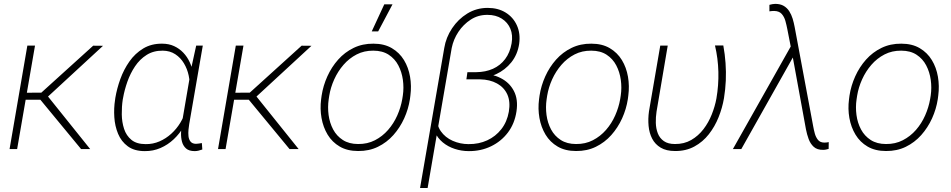

<svg xmlns="http://www.w3.org/2000/svg" viewBox="-20 -761 4854 980"><path d="M158.7 -528.3 67.4 0H28.8L119.6 -528.3ZM505.9 -527.3 207.5 -252H96.7L100.6 -287.6L190.9 -288.1L455.6 -527.8ZM394 0 181.2 -257.8 208.5 -289.1 440.4 0Z M567.4 -252 568.8 -262.2Q576.7 -309.1 594.2 -357.7Q611.8 -406.2 640.6 -447.3Q669.4 -488.3 710.9 -513.4Q752.4 -538.6 807.6 -538.1Q841.8 -538.1 868.7 -525.6Q895.5 -513.2 915.5 -492.2Q935.5 -471.2 948.2 -443.8Q960.9 -416.5 966.6 -386Q972.2 -355.5 970.2 -324.7L947.8 -190.4Q938.5 -150.9 917.7 -114.7Q897 -78.6 866.9 -50.3Q836.9 -22 799.3 -5.6Q761.7 10.7 719.2 10.3Q665.5 10.3 632.3 -14.2Q599.1 -38.6 582.8 -77.9Q566.4 -117.2 563.5 -162.8Q560.5 -208.5 567.4 -252ZM608.4 -262.2 606.4 -252Q601.1 -216.8 601.6 -177.2Q602.1 -137.7 613.3 -103.3Q624.5 -68.8 650.9 -47.1Q677.2 -25.4 723.6 -25.4Q760.7 -24.9 793.9 -39.3Q827.1 -53.7 854.2 -78.4Q881.3 -103 900.4 -134.5Q919.4 -166 928.7 -200.7L947.8 -309.1Q950.2 -341.8 943.1 -375.5Q936 -409.2 918.9 -437.7Q901.9 -466.3 874.8 -484.1Q847.7 -502 811 -502.4Q763.7 -502.9 728.5 -480.7Q693.4 -458.5 669.2 -422.4Q645 -386.2 630.1 -343.8Q615.2 -301.3 608.4 -262.2ZM981.4 -528.3H1015.1L945.8 -127.9Q943.8 -116.2 942.1 -99.1Q940.4 -82 942.1 -65.7Q943.8 -49.3 952.6 -38.3Q961.4 -27.3 980 -26.9Q987.8 -26.9 995.1 -28.3Q1002.4 -29.8 1010.3 -30.8L1012.7 2Q1002.9 5.4 993.7 7.8Q984.4 10.3 974.1 10.3Q944.8 10.3 929.7 -3.2Q914.6 -16.6 908.9 -37.8Q903.3 -59.1 904.1 -83Q904.8 -106.9 907.7 -128.4L957.5 -419.4Z M1222.7 -528.3 1131.3 0H1092.8L1183.6 -528.3ZM1569.8 -527.3 1271.5 -252H1160.6L1164.6 -287.6L1254.9 -288.1L1519.5 -527.8ZM1458 0 1245.1 -257.8 1272.5 -289.1 1504.4 0Z M1619.1 -254.4 1621.6 -272.9Q1629.4 -323.7 1650.9 -371.3Q1672.4 -418.9 1706.1 -456.8Q1739.7 -494.6 1785.2 -516.6Q1830.6 -538.6 1886.2 -538.1Q1941.4 -538.1 1980.2 -515.1Q2019 -492.2 2042 -454.3Q2064.9 -416.5 2073 -369.4Q2081.1 -322.3 2074.7 -273.4L2072.3 -254.9Q2064.5 -204.1 2043 -156.7Q2021.5 -109.4 1987.8 -71.5Q1954.1 -33.7 1908.9 -11.7Q1863.8 10.3 1808.1 9.8Q1752.9 9.8 1714.1 -12.9Q1675.3 -35.6 1652.3 -73.7Q1629.4 -111.8 1621.1 -158.7Q1612.8 -205.6 1619.1 -254.4ZM1660.6 -272.9 1657.7 -253.9Q1651.9 -214.4 1657.2 -174.1Q1662.6 -133.8 1680.4 -100.3Q1698.2 -66.9 1730 -46.4Q1761.7 -25.9 1808.1 -25.9Q1855.5 -25.4 1893.8 -45.2Q1932.1 -64.9 1960.9 -97.9Q1989.7 -130.9 2007.8 -171.9Q2025.9 -212.9 2033.2 -254.9L2036.1 -273.4Q2042 -313 2036.4 -353.3Q2030.8 -393.6 2013.2 -427.2Q1995.6 -460.9 1963.9 -481.7Q1932.1 -502.4 1885.7 -502.4Q1838.9 -502.9 1800.5 -483.2Q1762.2 -463.4 1733.4 -430.2Q1704.6 -397 1686 -356Q1667.5 -314.9 1660.6 -272.9ZM1877.4 -600.6 1941.4 -738.8H1983.4L1910.2 -600.6Z M2365.2 -386.7H2432.6Q2490.2 -385.3 2535.4 -362.5Q2580.6 -339.8 2603 -296.6Q2625.5 -253.4 2616.2 -192.4Q2606.9 -130.4 2572.8 -85Q2538.6 -39.6 2486.6 -14.4Q2434.6 10.7 2373 10.3Q2335.9 10.3 2301.3 -1Q2266.6 -12.2 2240 -34.2Q2213.4 -56.2 2199.5 -87.4Q2185.5 -118.7 2190.4 -159.2L2212.9 -170.9Q2207 -124 2229.7 -91.6Q2252.4 -59.1 2290.8 -42.2Q2329.1 -25.4 2371.6 -25.4Q2423.8 -24.9 2466.8 -44.7Q2509.8 -64.5 2538.8 -101.6Q2567.9 -138.7 2577.1 -190.4Q2585.9 -242.2 2569.6 -278.6Q2553.2 -314.9 2516.8 -335Q2480.5 -355 2430.7 -356H2360.4ZM2469.2 -720.7Q2522.5 -720.7 2561 -696.8Q2599.6 -672.9 2618.4 -631.3Q2637.2 -589.8 2629.9 -537.1Q2621.6 -482.4 2590.1 -443.1Q2558.6 -403.8 2512.2 -382.3Q2465.8 -360.8 2413.1 -360.4H2361.3L2365.7 -392.6H2411.1Q2458.5 -393.1 2496.1 -409.9Q2533.7 -426.8 2558.3 -459.5Q2583 -492.2 2591.3 -539.6Q2598.6 -581.5 2585 -614.3Q2571.3 -647 2541 -666Q2510.7 -685.1 2468.3 -685.1Q2420.9 -685.5 2383.1 -661.1Q2345.2 -636.7 2319.8 -598.4Q2294.4 -560.1 2285.6 -516.1L2162.6 198.7H2124L2247.6 -516.1Q2256.3 -569.8 2287.4 -616.5Q2318.4 -663.1 2365.2 -691.9Q2412.1 -720.7 2469.2 -720.7Z M2731.4 -254.4 2733.9 -272.9Q2741.7 -323.7 2763.2 -371.3Q2784.7 -418.9 2818.4 -456.8Q2852.1 -494.6 2897.5 -516.6Q2942.9 -538.6 2998.5 -538.1Q3053.7 -538.1 3092.5 -515.1Q3131.3 -492.2 3154.3 -454.3Q3177.2 -416.5 3185.3 -369.4Q3193.4 -322.3 3187 -273.4L3184.6 -254.9Q3176.8 -204.1 3155.3 -156.7Q3133.8 -109.4 3100.1 -71.5Q3066.4 -33.7 3021.2 -11.7Q2976.1 10.3 2920.4 9.8Q2865.2 9.8 2826.4 -12.9Q2787.6 -35.6 2764.6 -73.7Q2741.7 -111.8 2733.4 -158.7Q2725.1 -205.6 2731.4 -254.4ZM2772.9 -272.9 2770 -253.9Q2764.2 -214.4 2769.5 -174.1Q2774.9 -133.8 2792.7 -100.3Q2810.5 -66.9 2842.3 -46.4Q2874 -25.9 2920.4 -25.9Q2967.8 -25.4 3006.1 -45.2Q3044.4 -64.9 3073.2 -97.9Q3102.1 -130.9 3120.1 -171.9Q3138.2 -212.9 3145.5 -254.9L3148.4 -273.4Q3154.3 -313 3148.7 -353.3Q3143.1 -393.6 3125.5 -427.2Q3107.9 -460.9 3076.2 -481.7Q3044.4 -502.4 2998 -502.4Q2951.2 -502.9 2912.8 -483.2Q2874.5 -463.4 2845.7 -430.2Q2816.9 -397 2798.3 -356Q2779.8 -314.9 2772.9 -272.9Z M3350.1 -528.3H3388.2L3331.1 -191.4Q3326.7 -163.1 3327.4 -134Q3328.1 -105 3337.6 -80.3Q3347.2 -55.7 3368.4 -40.8Q3389.6 -25.9 3424.8 -25.9Q3471.7 -25.4 3508.1 -46.4Q3544.4 -67.4 3570.6 -101.6Q3596.7 -135.7 3613 -177Q3629.4 -218.3 3636.7 -258.3Q3648.4 -325.7 3646.7 -394.3Q3645 -462.9 3629.4 -528.8H3671.9Q3680.2 -483.9 3683.3 -439.2Q3686.5 -394.5 3684.6 -349.6Q3682.6 -304.7 3675.3 -259.8Q3667 -210.9 3647.9 -163.1Q3628.9 -115.2 3598.1 -75.9Q3567.4 -36.6 3524.2 -13.2Q3481 10.3 3425.8 9.8Q3380.9 9.8 3352.3 -7.3Q3323.7 -24.4 3308.8 -53.2Q3293.9 -82 3290.5 -118.2Q3287.1 -154.3 3292.5 -192.9Z M4028.3 -470.2 3763.7 0H3720.7L4023.9 -537.6L4052.7 -523.9ZM3936.5 -741.2Q3962.9 -741.2 3980.2 -731Q3997.6 -720.7 4008.5 -703.6Q4019.5 -686.5 4025.9 -665.3Q4032.2 -644 4036.1 -623L4130.9 -115.2Q4133.8 -98.6 4138.9 -79.8Q4144 -61 4154.8 -47.4Q4165.5 -33.7 4186.5 -33.2Q4192.4 -32.7 4198.2 -33.7Q4204.1 -34.7 4210 -35.6L4209.5 -1Q4203.1 1 4196 2.4Q4189 3.9 4181.6 3.9Q4150.9 4.4 4133.5 -11.5Q4116.2 -27.3 4107.4 -51.5Q4098.6 -75.7 4093.8 -100.6L4024.4 -480.5L3998.5 -612.8Q3994.6 -632.8 3988.8 -654.1Q3982.9 -675.3 3970 -689.9Q3957 -704.6 3931.2 -705.1Q3925.3 -705.6 3919.2 -704.6Q3913.1 -703.6 3907.2 -703.1V-736.3Q3914.6 -738.3 3921.9 -739.7Q3929.2 -741.2 3936.5 -741.2Z M4313.5 -254.4 4315.9 -272.9Q4323.7 -323.7 4345.2 -371.3Q4366.7 -418.9 4400.4 -456.8Q4434.1 -494.6 4479.5 -516.6Q4524.9 -538.6 4580.6 -538.1Q4635.7 -538.1 4674.6 -515.1Q4713.4 -492.2 4736.3 -454.3Q4759.3 -416.5 4767.3 -369.4Q4775.4 -322.3 4769 -273.4L4766.6 -254.9Q4758.8 -204.1 4737.3 -156.7Q4715.8 -109.4 4682.1 -71.5Q4648.4 -33.7 4603.3 -11.7Q4558.1 10.3 4502.4 9.8Q4447.3 9.8 4408.4 -12.9Q4369.6 -35.6 4346.7 -73.7Q4323.7 -111.8 4315.4 -158.7Q4307.1 -205.6 4313.5 -254.4ZM4355 -272.9 4352.1 -253.9Q4346.2 -214.4 4351.6 -174.1Q4356.9 -133.8 4374.8 -100.3Q4392.6 -66.9 4424.3 -46.4Q4456.1 -25.9 4502.4 -25.9Q4549.8 -25.4 4588.1 -45.2Q4626.5 -64.9 4655.3 -97.9Q4684.1 -130.9 4702.1 -171.9Q4720.2 -212.9 4727.5 -254.9L4730.5 -273.4Q4736.3 -313 4730.7 -353.3Q4725.1 -393.6 4707.5 -427.2Q4689.9 -460.9 4658.2 -481.7Q4626.5 -502.4 4580.1 -502.4Q4533.2 -502.9 4494.9 -483.2Q4456.5 -463.4 4427.7 -430.2Q4398.9 -397 4380.4 -356Q4361.8 -314.9 4355 -272.9Z"/></svg>

Font: Roboto ExtraLight
Style: Italic
Weight: 250
Designer: Christian Robertson
Foundry: Google
Version: Version 3.009; 2024